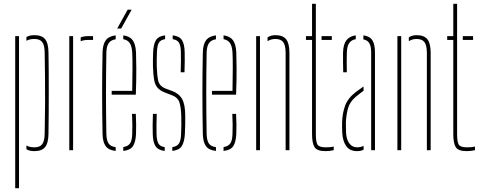

<svg xmlns="http://www.w3.org/2000/svg" viewBox="-20 -790 2524 1010"><path d="M119 -24.5Q136 -15 161 -15Q189.5 -15 202 -31.5Q214.5 -48 215 -86Q217 -177.5 217.2 -248.5Q217.5 -319.5 216.8 -382.8Q216 -446 215 -514Q214.5 -552.5 202 -568.8Q189.5 -585 161 -585Q136 -585 119 -575.5V-595Q134.5 -605 161 -605Q200 -605 217.2 -584Q234.5 -563 235 -514Q236 -474 236.2 -421.2Q236.5 -368.5 236.5 -310.2Q236.5 -252 236.2 -194.2Q236 -136.5 235 -86Q234.5 -37.5 217.2 -16.2Q200 5 161 5Q134.5 5 119 -5ZM60 200V-600H80V200Z M344.5 0V-600H364.5V0ZM404.5 -573V-593Q419 -600 444.5 -600H469.5V-580H444.5Q420 -580 404.5 -573Z M519.5 -85Q515 -299.5 519.5 -514Q520.5 -557 536.5 -578.2Q552.5 -599.5 588.5 -604V-583.5Q563 -579.5 551.8 -563Q540.5 -546.5 539.5 -514Q538.5 -450.5 538 -399.2Q537.5 -348 537.5 -300.2Q537.5 -252.5 538 -200.8Q538.5 -149 539.5 -85Q540.5 -50 551.8 -34.5Q563 -19 588.5 -16V4Q551.5 0 536 -21.2Q520.5 -42.5 519.5 -85ZM567.5 -292V-312H675.5Q677 -379 677 -432.2Q677 -485.5 675.5 -514Q673.5 -546.5 662.8 -563Q652 -579.5 628.5 -584V-604Q662.5 -599.5 678 -578.5Q693.5 -557.5 695.5 -514Q696.5 -487 697 -430.8Q697.5 -374.5 694.5 -292ZM628.5 4V-16.5Q653 -20 663.8 -35.2Q674.5 -50.5 675.5 -85Q676.5 -107.5 676.2 -133.2Q676 -159 674.5 -191H694.5Q696 -159 696.2 -133Q696.5 -107 695.5 -85Q693.5 -42.5 679.5 -21.2Q665.5 0 628.5 4ZM596.5 -640 651.5 -739H672.5L617.5 -640Z M886.5 4V-16Q911 -19.5 921.2 -34.8Q931.5 -50 932.5 -85Q933.5 -109 934 -134Q934.5 -159 933.5 -179Q932 -228.5 923.2 -253.2Q914.5 -278 884.5 -289L850.5 -302Q822 -313 808.5 -328.8Q795 -344.5 790.5 -371.2Q786 -398 784.5 -442Q784 -461.5 784.5 -478Q785 -494.5 785.5 -514Q787 -557 800.2 -578.5Q813.5 -600 848.5 -604V-584Q824.5 -580.5 815.5 -565Q806.5 -549.5 805.5 -514Q805 -493 804.5 -476.5Q804 -460 804.5 -442Q806 -394 812.2 -365.5Q818.5 -337 851.5 -324L886.5 -311Q922.5 -297.5 938.5 -268.2Q954.5 -239 954.5 -179Q954.5 -157.5 954.2 -132.2Q954 -107 952.5 -85Q950 -42.5 936 -21.2Q922 0 886.5 4ZM930.5 -410Q932 -441.5 931.8 -466.5Q931.5 -491.5 931.5 -514Q931 -549.5 921.8 -565Q912.5 -580.5 888.5 -584V-604Q924 -600 937.5 -578.5Q951 -557 951.5 -514Q951.5 -493 951.8 -467.8Q952 -442.5 950.5 -410ZM783.5 -85Q783 -107 783 -133Q783 -159 784.5 -191H804.5Q803 -159.5 803.2 -134Q803.5 -108.5 803.5 -85Q804.5 -50 813.5 -34.8Q822.5 -19.5 846.5 -16V4Q811.5 0 798 -21.2Q784.5 -42.5 783.5 -85Z M1047 -85Q1042.5 -299.5 1047 -514Q1048 -557 1064 -578.2Q1080 -599.5 1116 -604V-583.5Q1090.5 -579.5 1079.2 -563Q1068 -546.5 1067 -514Q1066 -450.5 1065.5 -399.2Q1065 -348 1065 -300.2Q1065 -252.5 1065.5 -200.8Q1066 -149 1067 -85Q1068 -50 1079.2 -34.5Q1090.5 -19 1116 -16V4Q1079 0 1063.5 -21.2Q1048 -42.5 1047 -85ZM1095 -292V-312H1203Q1204.5 -379 1204.5 -432.2Q1204.5 -485.5 1203 -514Q1201 -546.5 1190.2 -563Q1179.5 -579.5 1156 -584V-604Q1190 -599.5 1205.5 -578.5Q1221 -557.5 1223 -514Q1224 -487 1224.5 -430.8Q1225 -374.5 1222 -292ZM1156 4V-16.5Q1180.5 -20 1191.2 -35.2Q1202 -50.5 1203 -85Q1204 -107.5 1203.8 -133.2Q1203.5 -159 1202 -191H1222Q1223.5 -159 1223.8 -133Q1224 -107 1223 -85Q1221 -42.5 1207 -21.2Q1193 0 1156 4Z M1482.5 0V-514Q1482 -552.5 1469.5 -568.8Q1457 -585 1428.5 -585Q1406 -585 1387.5 -573.5V-593.5Q1405 -605 1428.5 -605Q1467.5 -605 1484.8 -584Q1502 -563 1502.5 -514V0ZM1327.5 0V-600H1347.5V0Z M1589.5 -580V-600H1621.5V-770H1641.5V-85Q1641.5 -44 1650 -29.5Q1658.5 -15 1694.5 -15Q1710.5 -15 1717.8 -16Q1725 -17 1735.5 -19V0Q1714 5 1692.5 5Q1647.5 5 1634.5 -16Q1621.5 -37 1621.5 -85V-580ZM1671.5 -580V-600H1725.5V-580Z M1785.5 -410Q1785 -437 1784.5 -464.8Q1784 -492.5 1784.5 -514Q1786 -557 1802.2 -578.2Q1818.5 -599.5 1851.5 -604V-584Q1830 -580.5 1818 -565Q1806 -549.5 1804.5 -514Q1803 -467.5 1804.5 -410ZM1932.5 0V-514Q1932.5 -545.5 1923.2 -562Q1914 -578.5 1891.5 -583V-604Q1925.5 -599.5 1939 -577.8Q1952.5 -556 1952.5 -514V0ZM1780.5 -90Q1780 -105 1779.5 -118Q1779 -131 1779.5 -145Q1781 -193 1794.8 -232.5Q1808.5 -272 1850.5 -305Q1860.5 -312 1871 -319.8Q1881.5 -327.5 1892.5 -335V-312.5Q1875.5 -300.5 1850.5 -280Q1820 -254 1810.5 -219.5Q1801 -185 1799.5 -145Q1799.5 -137 1799.8 -121.5Q1800 -106 1800.5 -90Q1803 -54 1818.5 -34.5Q1834 -15 1858.5 -15Q1878.5 -15 1892.5 -23V-2.5Q1879 5 1858.5 5Q1820.5 5 1801.8 -20.8Q1783 -46.5 1780.5 -90Z M2225.5 0V-514Q2225 -552.5 2212.5 -568.8Q2200 -585 2171.5 -585Q2149 -585 2130.5 -573.5V-593.5Q2148 -605 2171.5 -605Q2210.5 -605 2227.8 -584Q2245 -563 2245.5 -514V0ZM2070.5 0V-600H2090.5V0Z M2332.5 -580V-600H2364.5V-770H2384.5V-85Q2384.5 -44 2393 -29.5Q2401.5 -15 2437.5 -15Q2453.5 -15 2460.8 -16Q2468 -17 2478.5 -19V0Q2457 5 2435.5 5Q2390.5 5 2377.5 -16Q2364.5 -37 2364.5 -85V-580ZM2414.5 -580V-600H2468.5V-580Z"/></svg>

Font: Big Shoulders Stencil Display Thin
Style: Regular
Weight: 100
Designer: Patric King
Foundry: XO Type Co
Version: Version 1.000